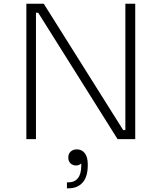

<svg xmlns="http://www.w3.org/2000/svg" viewBox="-20 -750 871 1035"><path d="M173.8 0H122.1V-730H215.8L644 -48.8H655.8V-730H709V0H613.8L186 -681.2H173.8ZM349.1 265.1H340.8V232.9H349.1Q382.3 232.9 400.1 210.2Q418 187.5 418 143.1V130.9Q406.7 142.1 390.1 142.1Q371.6 142.1 359.9 130.4Q348.1 118.7 348.1 99.1Q348.1 79.1 361.1 67.1Q374 55.2 394 55.2Q420.9 55.2 437 75.7Q453.1 96.2 453.1 136.2V141.1Q453.1 202.6 425.5 233.9Q397.9 265.1 349.1 265.1Z"/></svg>

Font: Sora ExtraLight
Style: Regular
Weight: 200
Designer: Jonathan Barnbrook, Julián Moncada
Foundry: Barnbrook Fonts
Version: Version 2.000